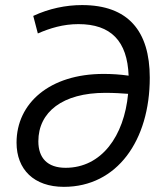

<svg xmlns="http://www.w3.org/2000/svg" viewBox="-20 -723 626 753"><path d="M230.5 9.8C439.5 9.8 567.4 -172.4 567.4 -418C567.4 -602.1 481.9 -703.1 301.8 -703.1C238.3 -703.1 172.4 -689.5 110.4 -660.6L128.4 -591.8C175.8 -612.3 227.1 -628.4 287.6 -628.4C415 -628.4 479.5 -562 484.4 -426.3C450.2 -431.2 417.5 -433.1 386.2 -433.1C174.8 -433.1 44.9 -318.4 44.9 -163.6C44.9 -58.1 113.3 9.8 230.5 9.8ZM482.4 -355C466.8 -189.5 378.4 -64.9 237.3 -64.9C165.5 -64.9 130.4 -104 130.4 -168.9C130.4 -283.7 225.6 -358.9 393.1 -358.9C427.2 -358.9 459 -356.9 482.4 -355Z"/></svg>

Font: Cascadia Code PL SemiLight
Style: Italic
Weight: 350
Italic angle: -10°
Monospace: yes
Designer: Aaron Bell
Foundry: Saja Typeworks
Version: Version 2404.023